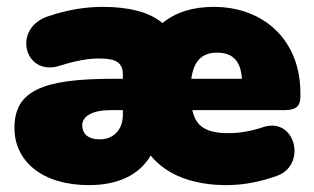

<svg xmlns="http://www.w3.org/2000/svg" viewBox="-20 -526 913 558"><path d="M238 12C324 12 385 -18 418 -74C464 -17 542 12 638 12C692 12 740 1 785 -15C873 -46 839 -189 743 -156C711 -145 675 -139 646 -139C581 -139 549 -157 539 -206H808C846 -206 853 -223 853 -246V-256C853 -408 748 -506 601 -506C543 -506 493 -492 452 -459C412 -493 349 -506 279 -506C235 -506 182 -500 118 -478C14 -442 52 -302 154 -335C204 -351 239 -356 269 -356C319 -356 337 -343 337 -309V-297H308C101 -297 22 -261 22 -154C22 -58 102 12 238 12ZM219 -162C219 -189 250 -206 302 -206H337V-192C337 -148 309 -121 270 -121C235 -121 219 -138 219 -162ZM536 -297C543 -350 568 -373 611 -373C655 -373 680 -350 683 -297Z"/></svg>

Font: SN Pro Black
Style: Regular
Weight: 900
Designer: Tobias Whetton
Foundry: Supernotes
Version: Version 1.001;Glyphs 3.2 (3249)